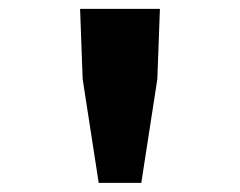

<svg xmlns="http://www.w3.org/2000/svg" viewBox="-20 -808 540 432"><path d="M202.1 -396.5 166 -629.9 160.2 -788.1H339.8L334 -629.9L297.9 -396.5Z"/></svg>

Font: Gen Shin Gothic Monospace Heavy
Style: Bold
Weight: 800
Designer: [Source Han Sans]
Ryoko NISHIZUKA  (kana & ideographs); Paul D. Hunt (Latin, Greek & Cyrillic); Wenlong ZHANG  (bopomofo
Version: Version 1.002.20150607